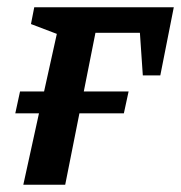

<svg xmlns="http://www.w3.org/2000/svg" viewBox="-20 -507 497 527"><path d="M44 0 87 -196H22L35 -256H101L136 -414L65 -441L74 -487H457L420 -300H372L364 -417H242L210 -256H333L320 -196H198L159 0Z"/></svg>

Font: Piazzolla SemiBold
Style: Italic
Weight: 600
Italic angle: -11.3°
Designer: Juan Pablo del Peral
Foundry: Huerta Tipografica
Version: Version 1.330